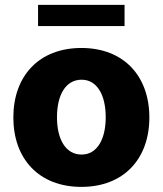

<svg xmlns="http://www.w3.org/2000/svg" viewBox="-20 -747 659 778"><path d="M484.7 -727.3H134.2V-641.3H484.7ZM309.7 10.3C481.2 10.3 585.2 -103 585.2 -271C585.2 -439.3 481.2 -552.6 309.7 -552.6C138.1 -552.6 34.1 -439.3 34.1 -271C34.1 -103 138.1 10.3 309.7 10.3ZM310.7 -120.7C246.4 -120.7 210.9 -181.8 210.9 -272C210.9 -362.6 246.4 -424 310.7 -424C372.9 -424 408.4 -362.6 408.4 -272C408.4 -181.8 372.9 -120.7 310.7 -120.7Z"/></svg>

Font: TID UI Extra Bold
Style: Regular
Weight: 800
Designer: The TID Project Authors
Foundry: Bakken & Bæck
Version: Version 1.001;hotconv 1.0.109;makeotfexe 2.5.65596